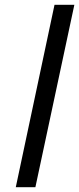

<svg xmlns="http://www.w3.org/2000/svg" viewBox="-20 -783 331 803"><path d="M46 0 208 -763H291L128 0Z"/></svg>

Font: Noto Sans Condensed Medium
Style: Italic
Weight: 500
Width: 3
Italic angle: -12°
Designer: Monotype Design Team
Foundry: Monotype Imaging Inc.
Version: Version 2.013; ttfautohint (v1.8.4.7-5d5b)